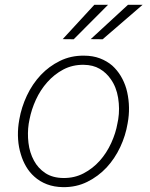

<svg xmlns="http://www.w3.org/2000/svg" viewBox="-20 -770 627 800"><path d="M60.5 -272.5 57.6 -254.4Q53.2 -221.7 55.4 -189.2Q57.6 -156.7 66.9 -127Q74.7 -100.1 88.9 -75.9Q103 -51.8 123.5 -33.7Q145.5 -13.7 175.5 -2.2Q205.6 9.3 243.2 9.8Q298.3 10.3 344 -12.5Q389.6 -35.2 424.3 -72.3Q458.5 -109.4 481 -157.2Q503.4 -205.1 511.7 -255.4L514.6 -273.4Q519 -305.7 516.8 -338.1Q514.6 -370.6 506.3 -400.4Q498 -428.7 483.2 -453.4Q468.3 -478 447.8 -496.6Q425.8 -515.6 396.2 -526.9Q366.7 -538.1 329.6 -538.1Q274.9 -538.6 229.5 -516.1Q184.1 -493.7 149.9 -457.5Q114.7 -419.9 92 -371.6Q69.3 -323.2 60.5 -272.5ZM99.6 -254.4 103 -272.5Q110.8 -313.5 129.6 -354.5Q148.4 -395.5 177.2 -427.7Q206.1 -460.4 244.1 -480.5Q282.2 -500.5 328.6 -500Q367.7 -499.5 395.5 -483.2Q423.3 -466.8 441.4 -440.4Q464.8 -407.7 472.2 -362.3Q479.5 -316.9 472.7 -273.4L469.2 -255.4Q462.4 -215.8 443.4 -174.1Q424.3 -132.3 395.5 -100.1Q366.7 -67.9 328.6 -47.9Q290.5 -27.8 244.1 -28.3Q199.2 -28.8 168.9 -48.8Q138.7 -68.8 121.6 -100.6Q103.5 -133.8 98.6 -174.6Q93.8 -215.3 99.6 -254.4ZM513.2 -750 357.9 -606.9 407.7 -606.4 574.2 -750ZM373 -750 241.2 -606.9 287.1 -606.4 430.2 -750Z"/></svg>

Font: Roboto Mono ExtraLight
Style: Italic
Weight: 250
Italic angle: -10°
Monospace: yes
Designer: Google
Version: Version 3.000